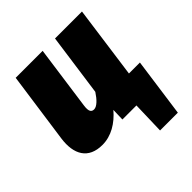

<svg xmlns="http://www.w3.org/2000/svg" viewBox="-192 -668 977 977"><g transform="rotate(-45 296.5 -179.5)"><path d="M496 -142 550 -534H356L309 -197C287 -163 262 -138 242 -138C225 -138 213 -147 219 -189L267 -534H73L19 -151C5 -49 43 20 144 20C208 20 265 -15 309 -67L307 0H408L403 175H531L575 -142Z"/></g></svg>

Font: Fira Sans Heavy
Style: Italic
Weight: 900
Italic angle: -8°
Designer: bBox Type GmbH & Carrois Corporate GbR & Edenspiekermann AG
Foundry: bBox Type GmbH & Carrois Corporate GbR & Edenspiekermann AG
Version: Version 4.301;PS 004.301;hotconv 1.0.88;makeotf.lib2.5.64775